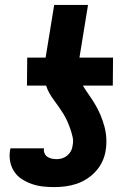

<svg xmlns="http://www.w3.org/2000/svg" viewBox="-20 -755 540 783"><path d="M202 8Q178 8 155 5.5Q132 3 110.5 -4.5Q89 -12 70 -24Q51 -36 38.5 -54.5Q26 -73 21.5 -96Q17 -119 21 -143L23 -150H160L159 -148Q158 -138 162 -129Q166 -120 174 -115Q182 -110 191.5 -108Q201 -106 212 -106Q223 -106 234 -109.5Q245 -113 254.5 -121Q264 -129 269.5 -139.5Q275 -150 276 -161Q280 -180 276 -197Q272 -214 266.5 -230Q261 -246 254 -261.5Q247 -277 238 -291.5Q229 -306 219.5 -319.5Q210 -333 200 -346.5Q190 -360 181.5 -375Q173 -390 168 -406H90L91 -520H166L201 -735H339L304 -520H441L440 -406H318Q330 -386 343.5 -367Q357 -348 369 -327.5Q381 -307 390 -285.5Q399 -264 405.5 -240.5Q412 -217 413.5 -192Q415 -167 411 -142Q408 -120 398 -98Q388 -76 372 -58Q356 -40 335.5 -26.5Q315 -13 292.5 -5.5Q270 2 247 5Q224 8 202 8Z"/></svg>

Font: Iosevka Heavy
Style: Italic
Weight: 900
Italic angle: -9°
Monospace: yes
Designer: Belleve Invis
Foundry: Belleve Invis
Version: Version 32.5.0; ttfautohint (v1.8.4)